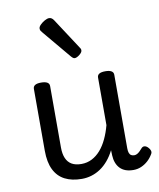

<svg xmlns="http://www.w3.org/2000/svg" viewBox="-93 -912 831 1002"><g transform="rotate(-10 323.0 -410.5)"><path d="M260 17Q207 17 170 -2Q133 -21 113.5 -60.5Q94 -100 94 -161V-489Q94 -502 104.5 -508.5Q115 -515 136 -515Q158 -515 169 -508.5Q180 -502 180 -489V-163Q180 -129 190 -106Q200 -83 220 -71.5Q240 -60 271 -60Q301 -60 326.5 -73Q352 -86 372.5 -109.5Q393 -133 408.5 -166Q424 -199 434 -237V-489Q434 -502 444.5 -508.5Q455 -515 477 -515Q498 -515 509 -508.5Q520 -502 520 -489V-99Q520 -84 523.5 -74.5Q527 -65 534 -61Q541 -57 550 -57Q558 -57 565.5 -61Q573 -65 580.5 -72.5Q588 -80 595 -88Q602 -95 611.5 -93.5Q621 -92 630 -82Q637 -75 640 -65.5Q643 -56 637 -47Q626 -28 610 -13.5Q594 1 574.5 9.5Q555 18 533 18Q509 18 491.5 11.5Q474 5 462 -7.5Q450 -20 443.5 -37.5Q437 -55 436 -76L435 -104Q420 -74 400.5 -51Q381 -28 358.5 -13Q336 2 311 9.5Q286 17 260 17ZM332 -610Q328 -610 323.5 -613Q319 -616 313 -623L190 -770Q183 -778 180.5 -782.5Q178 -787 178 -794Q178 -803 188.5 -813.5Q199 -824 212.5 -831.5Q226 -839 236 -839Q250 -839 260 -824L367 -660Q372 -653 372.5 -650Q373 -647 373 -644Q373 -634 358 -622Q343 -610 332 -610Z"/></g></svg>

Font: Playwrite IT Moderna
Style: Regular
Weight: 400
Designer: Veronika Burian, José Scaglione
Foundry: TypeTogether
Version: Version 1.002